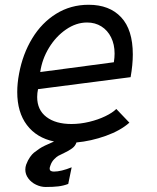

<svg xmlns="http://www.w3.org/2000/svg" viewBox="-20 -578 640 785"><path d="M448.5 -359Q448.5 -396.5 434.2 -425.2Q420 -454 394.5 -470Q369 -486 336 -486Q291.5 -486 250 -457.5Q208.5 -429 180.2 -382.5Q152 -336 144.5 -283.5L445.5 -323.5Q448.5 -342.5 448.5 -359ZM83.5 115.5Q83.5 105 87 95Q94 76.5 102.8 64.2Q111.5 52 118.8 46.2Q126 40.5 141 30Q156 19.5 201 0.5Q129.5 -14.5 90 -66.8Q50.5 -119 50.5 -202Q50.5 -237.5 58 -277Q73 -357.5 111.8 -421.2Q150.5 -485 209.8 -521.8Q269 -558.5 342.5 -558.5Q427.5 -558.5 475.2 -507.5Q523 -456.5 523 -355.5Q523 -313.5 514 -262.5L135.5 -213.5Q132 -197.5 132 -181.5Q132 -128.5 169.8 -99.8Q207.5 -71 272 -71Q308 -71 344.5 -79.8Q381 -88.5 410.5 -102.8Q440 -117 455.5 -132.5L509 -76.5Q472.5 -44 412.5 -22.5Q352.5 -1 292 4.5H292.5Q288 19 274.5 28.8Q261 38.5 244 46.5Q224.5 56 218.2 59.2Q212 62.5 201.5 73Q191 83.5 186 99Q183 106.5 183 111.5Q183 123.5 200.5 123.5Q229.5 123.5 273 106L259 174Q239.5 181.5 218.2 184Q197 186.5 166.5 186.5Q147 186.5 127.5 177.2Q108 168 95.8 151.5Q83.5 135 83.5 115.5Z"/></svg>

Font: JuliaMono
Style: Italic
Weight: 400
Italic angle: -9°
Monospace: yes
Designer: cormullion
Foundry: corm
Version: Version 0.057; ttfautohint (v1.8.4)